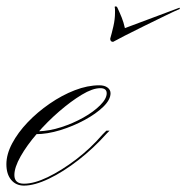

<svg xmlns="http://www.w3.org/2000/svg" viewBox="-65 -572 583 601"><path d="M10 3Q42 3 84.5 -17.5Q127 -38 172.5 -72.5Q218 -107 256 -151L268 -163H278L269 -154Q228 -108 180.5 -71Q133 -34 88 -12.5Q43 9 10 9Q-15 9 -30 -9Q-45 -27 -45 -58Q-45 -89 -27 -123Q-9 -157 21.5 -189Q52 -221 90.5 -247.5Q129 -274 169 -289.5Q209 -305 246 -305Q262 -305 271.5 -298Q281 -291 281 -280Q281 -260 258.5 -238Q236 -216 200 -196.5Q164 -177 123.5 -164.5Q83 -152 46 -152L55 -161Q90 -162 127 -174Q164 -186 196 -204Q228 -222 248.5 -242.5Q269 -263 269 -280Q269 -296 249 -296Q225 -296 191 -275.5Q157 -255 120 -223Q83 -191 51 -154Q19 -117 -0.5 -82.5Q-20 -48 -20 -24Q-20 3 10 3ZM497 -548 498 -544Q483 -538 452.5 -523Q422 -508 387 -491Q352 -474 325 -460Q298 -446 289 -441Q280 -441 280 -451Q285 -468 290 -490Q295 -512 295 -532Q295 -537 295 -541.5Q295 -546 294 -550Q294 -552 298 -552Q300 -552 302 -549Q310 -532 316 -517Q322 -502 326 -484Z"/></svg>

Font: Ballet 24pt
Style: Regular
Weight: 400
Designer: Maximiliano R. Sproviero
Foundry: Omnibus-Type
Version: Version 1.100